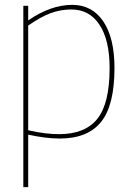

<svg xmlns="http://www.w3.org/2000/svg" viewBox="-20 -560 538 790"><path d="M76 210V-536H96V-476Q189 -540 277 -540Q359 -540 405 -472Q451 -404 451 -280Q451 -127 396 -58.5Q341 10 226 10Q169 10 96 -6V210ZM223 -8Q330 -8 380.5 -71Q431 -134 431 -280Q431 -395 389.5 -458Q348 -521 274 -521Q229 -521 188.5 -506Q148 -491 96 -455V-24Q136 -15 166.5 -11.5Q197 -8 223 -8Z"/></svg>

Font: Georama Thin
Style: Regular
Weight: 100
Designer: Jean-Baptiste Levee
Foundry: Production Type
Version: Version 1.000